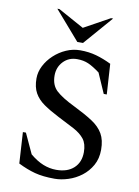

<svg xmlns="http://www.w3.org/2000/svg" viewBox="-95 -925 721 997"><g transform="rotate(10 265.5 -426.0)"><path d="M264 10Q202 10 159 -1.5Q116 -13 70 -36L60 -200H76L125 -94Q161 -64 195 -50.5Q229 -37 264 -37Q323 -37 356.5 -68Q390 -99 390 -152Q390 -196 370.5 -221Q351 -246 314.5 -265.5Q278 -285 228 -310Q181 -334 148 -357Q115 -380 98 -410.5Q81 -441 81 -487Q81 -521 97.5 -553.5Q114 -586 142.5 -612.5Q171 -639 206.5 -654.5Q242 -670 280 -670Q326 -670 365 -659Q404 -648 445 -628L455 -468H439L393 -573Q358 -599 332 -610.5Q306 -622 272 -622Q228 -622 199.5 -592Q171 -562 171 -518Q171 -467 202 -438.5Q233 -410 299 -378Q360 -348 399 -322.5Q438 -297 457 -264Q476 -231 476 -180Q476 -133 456 -97.5Q436 -62 404.5 -38Q373 -14 335.5 -2Q298 10 264 10ZM257 -710 125 -862H136L272 -787L408 -862H419L287 -710Z"/></g></svg>

Font: Spectral SC
Style: Regular
Weight: 400
Designer: Jean-Baptiste Levee
Foundry: Production Type
Version: Version 2.001